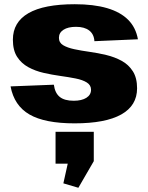

<svg xmlns="http://www.w3.org/2000/svg" viewBox="-20 -572 703 909"><path d="M333 12Q192 12 119.5 -30Q47 -72 30 -163L235 -171Q240 -132 262.5 -113.5Q285 -95 329 -95Q367 -95 389 -109Q411 -123 411 -147Q411 -169 391 -181.5Q371 -194 338 -200.5Q305 -207 265.5 -212.5Q226 -218 186.5 -227Q147 -236 114 -254Q81 -272 61 -303Q41 -334 41 -384Q41 -467 114.5 -509.5Q188 -552 334 -552Q424 -552 487 -533.5Q550 -515 586.5 -478.5Q623 -442 633 -386L427 -377Q425 -410 402.5 -427.5Q380 -445 340 -445Q302 -445 280.5 -431Q259 -417 259 -393Q259 -370 279 -358Q299 -346 332 -339Q365 -332 404.5 -326.5Q444 -321 483.5 -311.5Q523 -302 556 -284Q589 -266 609 -234.5Q629 -203 629 -154Q629 -72 554 -30Q479 12 333 12ZM424 52V191L351 317L280 296L322 107L397 203H243V52Z"/></svg>

Font: Pathway Extreme ExtraBold
Style: Regular
Weight: 800
Designer: Eduardo Rodriguez Tunni
Foundry: Eduardo Rodriguez Tunni
Version: Version 1.001;gftools[0.9.26]